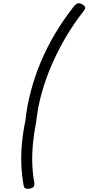

<svg xmlns="http://www.w3.org/2000/svg" viewBox="-20 -1102 553 1201"><path d="M501 -1030Q443 -956 394 -873.5Q345 -791 306.5 -703.5Q268 -616 242 -524Q216 -432 206 -338Q193 -273 186.5 -207Q180 -141 182 -79Q184 -17 194 36Q197 58 190.5 66Q184 74 166 78Q149 80 139.5 76.5Q130 73 128 59Q116 -6 113.5 -73Q111 -140 117.5 -208Q124 -276 138 -342Q148 -437 172.5 -530Q197 -623 235 -714Q273 -805 325 -892Q377 -979 442 -1062Q456 -1079 467.5 -1081.5Q479 -1084 496 -1074Q510 -1066 512.5 -1056.5Q515 -1047 501 -1030Z"/></svg>

Font: Playwrite US Trad Light
Style: Regular
Weight: 300
Designer: Veronika Burian, José Scaglione
Foundry: TypeTogether
Version: Version 1.003